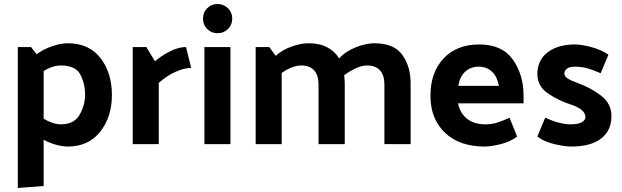

<svg xmlns="http://www.w3.org/2000/svg" viewBox="-20 -720 3105 959"><path d="M284 -99Q351 -99 378 -147.5Q405 -196 405 -246Q405 -303 381 -348Q357 -393 284 -393Q263 -393 240.5 -385.5Q218 -378 198 -365V-127Q218 -115 240.5 -107Q263 -99 284 -99ZM69 -485H135L163 -449Q196 -474 240 -489Q284 -504 318 -504Q425 -504 482 -430Q539 -356 539 -246Q539 -136 480.5 -62Q422 12 318 12Q292 12 259.5 3Q227 -6 198 -22V209L69 219Z M909 -485 935 -381Q902 -381 858.5 -362Q815 -343 773 -306V0H643V-485H711L754 -414Q784 -440 827 -462.5Q870 -485 909 -485Z M1066 -700Q1097 -700 1118.5 -679Q1140 -658 1140 -627Q1140 -596 1118.5 -575Q1097 -554 1066 -554Q1036 -554 1015 -575Q994 -596 994 -627Q994 -658 1015 -679Q1036 -700 1066 -700ZM1131 -485V0H1001V-485Z M1674 -428Q1705 -463 1756.5 -483.5Q1808 -504 1849 -504Q1948 -504 1989.5 -446Q2031 -388 2031 -304V0H1900V-298Q1900 -344 1878 -368.5Q1856 -393 1814 -393Q1786 -393 1755 -378Q1724 -363 1699 -344Q1700 -334 1701 -324Q1702 -314 1702 -304V0H1571V-298Q1571 -344 1549 -368.5Q1527 -393 1486 -393Q1461 -393 1435.5 -382.5Q1410 -372 1387 -356V0H1257V-485H1325L1357 -441Q1390 -471 1436.5 -487.5Q1483 -504 1520 -504Q1577 -504 1615 -483.5Q1653 -463 1674 -428Z M2401 12Q2275 12 2202.5 -57Q2130 -126 2130 -242Q2130 -358 2195.5 -428Q2261 -498 2374 -498Q2488 -498 2541.5 -422.5Q2595 -347 2595 -244V-204H2268Q2277 -156 2312 -127.5Q2347 -99 2404 -99Q2437 -99 2463.5 -107.5Q2490 -116 2525 -132L2563 -38Q2529 -12 2480.5 0Q2432 12 2401 12ZM2472 -291Q2462 -340 2436 -363.5Q2410 -387 2371 -387Q2331 -387 2304 -362.5Q2277 -338 2269 -291Z M2980 -354Q2945 -370 2915 -378.5Q2885 -387 2851 -387Q2826 -387 2812.5 -377.5Q2799 -368 2799 -351Q2799 -339 2815.5 -328Q2832 -317 2869 -304Q2930 -282 2982 -242.5Q3034 -203 3034 -140Q3034 -68 2982.5 -28Q2931 12 2832 12Q2801 12 2749.5 0Q2698 -12 2664 -38L2703 -132Q2738 -116 2770.5 -107.5Q2803 -99 2830 -99Q2866 -99 2885 -109Q2904 -119 2904 -135Q2904 -155 2885 -171Q2866 -187 2825 -200Q2767 -219 2715.5 -254.5Q2664 -290 2664 -350Q2664 -419 2715 -458.5Q2766 -498 2853 -498Q2884 -498 2933 -485Q2982 -472 3019 -447Z"/></svg>

Font: Palanquin Dark
Style: Regular
Weight: 400
Designer: Pria Ravichandran
Version: Version 1.001